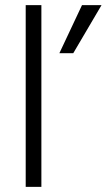

<svg xmlns="http://www.w3.org/2000/svg" viewBox="-20 -727 415 747"><path d="M265 -520H211L299 -707H375ZM141 0H80V-707H141Z"/></svg>

Font: Hind Jalandhar Light
Style: Regular
Weight: 300
Designer: Namrata Goyal
Foundry: Indian Type Foundry
Version: Version 0.702;PS 1.0;hotconv 1.0.81;makeotf.lib2.5.63406